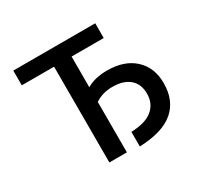

<svg xmlns="http://www.w3.org/2000/svg" viewBox="-158 -912 1129 1102"><g transform="rotate(-30 406.5 -361.0)"><path d="M522.5 -462.9Q636.7 -462.9 702.6 -401.9Q768.6 -340.8 768.6 -238.3Q768.6 -122.1 694.3 -59.1Q620.1 3.9 467.8 8.8V-87.9Q562.5 -90.8 608.9 -129.4Q655.3 -168 655.3 -233.4Q655.3 -296.9 615.2 -331.5Q575.2 -366.2 502 -366.2Q435.5 -366.2 386.7 -333V1H270.5V-633.8H56.6V-731.4H599.6V-633.8H386.7V-430.7Q441.4 -462.9 522.5 -462.9Z"/></g></svg>

Font: Gen Shin Gothic Medium
Style: Regular
Weight: 500
Designer: [Source Han Sans]
Ryoko NISHIZUKA  (kana & ideographs); Paul D. Hunt (Latin, Greek & Cyrillic); Wenlong ZHANG  (bopomofo
Version: Version 1.002.20150607